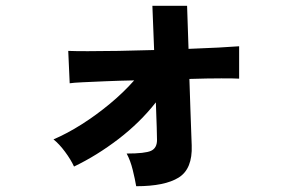

<svg xmlns="http://www.w3.org/2000/svg" viewBox="-20 -599 1040 664"><path d="M451 45Q447 21 439 -11.5Q431 -44 418 -68Q482 -68 502.5 -77.5Q523 -87 523 -115Q523 -123 522 -159Q521 -195 519 -245Q464 -175 389.5 -118Q315 -61 236 -23Q225 -47 205 -74Q185 -101 165 -117Q212 -137 262.5 -169Q313 -201 360.5 -240.5Q408 -280 444 -321Q391 -320 344.5 -318Q298 -316 265.5 -314.5Q233 -313 221 -311L216 -423Q238 -422 283.5 -422Q329 -422 389.5 -423Q450 -424 513 -426L507 -579H627L632 -430Q689 -432 735.5 -434.5Q782 -437 807 -439V-327Q793 -328 745.5 -328Q698 -328 635 -326Q637 -271 638.5 -221Q640 -171 641.5 -137Q643 -103 643 -96Q646 -15 598 15Q550 45 451 45Z"/></svg>

Font: Zen Kaku Gothic New Black
Style: Regular
Weight: 900
Designer: Yoshimichi Ohira
Foundry: Positype
Version: Version 1.001